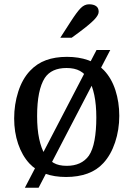

<svg xmlns="http://www.w3.org/2000/svg" viewBox="-20 -815 622 895"><path d="M96 60 430 -582H494L160 60ZM536 -275Q536 -210 516.5 -151.5Q497 -93 462 -55Q432 -22 388 -6Q344 10 288 10Q233 10 190 -5.5Q147 -21 117 -53Q83 -90 64.5 -144.5Q46 -199 46 -263Q46 -328 65 -387.5Q84 -447 120 -485Q152 -519 194.5 -534.5Q237 -550 292 -550Q347 -550 391 -534.5Q435 -519 465 -487Q500 -450 518 -394.5Q536 -339 536 -275ZM153 -274Q153 -213 162.5 -168.5Q172 -124 189 -95Q206 -70 229.5 -56Q253 -42 291 -42Q360 -42 394 -89Q412 -115 420.5 -161Q429 -207 429 -267Q429 -327 419.5 -372Q410 -417 393 -445Q377 -471 352.5 -484.5Q328 -498 290 -498Q220 -498 189 -452Q153 -396 153 -274ZM261 -639 310 -715Q339 -760 356.5 -777.5Q374 -795 395 -795Q416 -795 428 -786.5Q440 -778 440 -760Q440 -745 419.5 -723.5Q399 -702 352 -667L314 -639Z"/></svg>

Font: Domine
Style: Regular
Weight: 400
Designer: Pablo Impallari, Rodrigo Fuenzalida, Brenda Gallo
Foundry: Pablo Impallari, Rodrigo Fuenzalida, Brenda Gallo
Version: Version 2.000